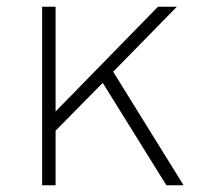

<svg xmlns="http://www.w3.org/2000/svg" viewBox="-20 -550 605 570"><path d="M474 0 285 -304 145 -162V0H105V-530H145V-219L449 -530H505L316 -337L525 0Z"/></svg>

Font: Morrison Thin
Style: Regular
Weight: 100
Designer: Pablo Impallari, Rodrigo Fuenzalida (Modified by Dan O. Williams)
Version: Version 0.03;June 6, 2019;FontCreator 11.5.0.2425 64-bit; tt